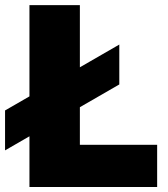

<svg xmlns="http://www.w3.org/2000/svg" viewBox="-28 -748 670 768"><path d="M89.8 0V-727.5H291.5V-168.9H600.6V0ZM-7.8 -146.5V-306.2L449.2 -569.8V-410.2Z"/></svg>

Font: Inter 28pt Black
Style: Regular
Weight: 900
Designer: Rasmus Andersson
Foundry: rsms
Version: Version 4.001;git-66647c0bb